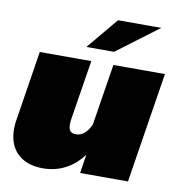

<svg xmlns="http://www.w3.org/2000/svg" viewBox="-80 -774 805 856"><g transform="rotate(10 323.0 -346.0)"><path d="M267.5 -558.3 385.8 -700H581.7L392.5 -558.3ZM633.3 -500 554.2 0H337.5L350.8 -85Q280 8.3 169.2 8.3Q96.7 8.3 55 -31.3Q13.3 -70.8 13.3 -142.5Q13.3 -164.2 16.7 -183.3L66.7 -500H300L257.5 -233.3Q255 -217.5 255 -205Q255 -184.2 263.3 -175.4Q271.7 -166.7 289.2 -166.7Q330 -166.7 355.8 -222.5L400 -500Z"/></g></svg>

Font: BoonTook
Style: Italic
Weight: 400
Italic angle: -9°
Designer: Sungsit Sawaiwan
Foundry: FontUni
Version: Version 3.0